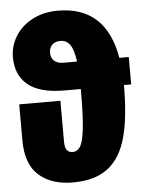

<svg xmlns="http://www.w3.org/2000/svg" viewBox="-55 -808 665 873"><g transform="rotate(-5 277.5 -372.0)"><path d="M545 -401H512Q512 -254 487 -162.5Q462 -71 403 -25.5Q344 20 243 20Q145 20 87.5 -31Q30 -82 30 -191V-355H218V-171Q218 -143 226.5 -130.5Q235 -118 253 -118Q277 -118 290 -142Q303 -166 309 -226.5Q315 -287 315 -399V-400H241Q128 -400 74 -444.5Q20 -489 20 -571Q20 -622 47.5 -666.5Q75 -711 125.5 -737.5Q176 -764 242 -764Q461 -764 502 -526H545ZM309 -526Q301 -583 284.5 -604.5Q268 -626 241 -626Q217 -626 203.5 -612.5Q190 -599 190 -576Q190 -553 204.5 -539.5Q219 -526 248 -526Z"/></g></svg>

Font: FiraGO Heavy
Style: Regular
Weight: 900
Designer: bBox Type
Foundry: bBox Type GmbH
Version: Version 1.001